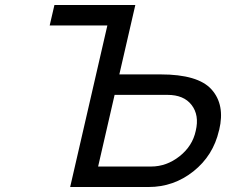

<svg xmlns="http://www.w3.org/2000/svg" viewBox="-20 -749 905 769"><path d="M373 -82H585Q647 -82 699 -123Q751 -164 764 -225Q779 -288 747 -329Q716 -369 651 -369H439ZM261 0 410 -647H179L198 -729H522L458 -451H623Q773 -451 827 -391Q882 -330 858 -229L857 -226Q834 -126 755 -63Q676 0 575 0Z"/></svg>

Font: Miedinger
Style: Italic
Weight: 400
Italic angle: -13°
Version: Version 001.000